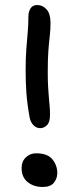

<svg xmlns="http://www.w3.org/2000/svg" viewBox="-20 -733 314 764"><path d="M140 -223Q125 -223 113.5 -234.5Q102 -246 98 -265Q88 -321 85 -363.5Q82 -406 82 -453Q82 -505 85 -541Q88 -577 90.5 -607Q93 -637 93 -668Q93 -686 101.5 -699.5Q110 -713 128 -713Q150 -713 165.5 -695.5Q181 -678 181 -642Q181 -614 178 -589Q175 -564 172.5 -531.5Q170 -499 170 -447Q170 -411 171.5 -387Q173 -363 174.5 -345Q176 -327 177.5 -311Q179 -295 179 -276Q179 -247 167 -235Q155 -223 140 -223ZM150 11Q114 11 90 -8.5Q66 -28 66 -64Q66 -91 83 -107Q100 -123 124 -123Q169 -123 188.5 -99Q208 -75 208 -44Q208 -23 194.5 -6Q181 11 150 11Z"/></svg>

Font: Shantell Sans Light
Style: Regular
Weight: 400
Version: Version 1.011;[c5ecc13dd]